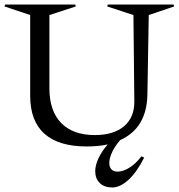

<svg xmlns="http://www.w3.org/2000/svg" viewBox="-24 -620 781 839"><path d="M107.9 -201.2V-554.2L-3.9 -591.8L-2 -600.1H305.2L307.1 -591.8L191.9 -554.2V-233.9Q191.9 -135.3 243.4 -82.5Q294.9 -29.8 390.1 -29.8Q472.2 -29.8 517.8 -68.1Q563.5 -106.4 563 -176.8L559.1 -554.2L444.8 -591.8L446.8 -600.1H734.9L736.8 -591.8L626 -554.2L620.1 -206.1Q617.2 -60.1 501 -7.8Q473.1 24.4 460.9 56.6Q448.7 88.9 456.5 109.4Q464.4 129.9 490.2 129.9Q513.2 129.9 540.5 113.3Q567.9 96.7 594.2 63L606 68.8Q573.2 133.3 536.9 166.3Q500.5 199.2 466.8 199.2Q432.1 199.2 412.1 179.9Q392.1 160.6 392.1 127.9Q392.1 102.5 406.5 71.5Q420.9 40.5 446.8 11.2Q405.3 20 355 20Q232.4 20 170.2 -35.6Q107.9 -91.3 107.9 -201.2Z"/></svg>

Font: Halibut
Style: Regular
Weight: 400
Designer: Matteo Maggi
Foundry: Collletttivo
Version: Version 3.080 | FøM Fix